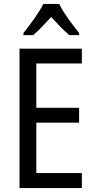

<svg xmlns="http://www.w3.org/2000/svg" viewBox="-20 -963 488 983"><path d="M283 -943H202C181 -900 137 -840 100 -794V-783H150C177 -806 210 -841 242 -876C274 -841 305 -808 335 -783H385V-794C351 -836 304 -898 283 -943ZM399 0V-77H166V-335H385V-411H166V-638H399V-714H80V0Z"/></svg>

Font: Noto Sans Condensed
Style: Regular
Weight: 400
Width: 3
Designer: Monotype Design Team
Foundry: Monotype Imaging Inc.
Version: Version 2.013